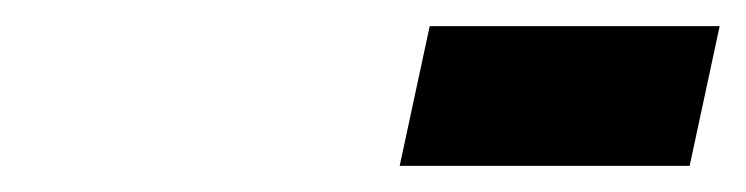

<svg xmlns="http://www.w3.org/2000/svg" viewBox="-20 -747 571 147"><path d="M531 -727H309L286 -620H508Z"/></svg>

Font: Advent Pro ExtraBold
Style: Italic
Weight: 800
Italic angle: -12°
Version: Version 3.000